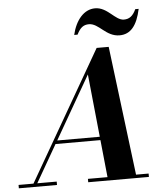

<svg xmlns="http://www.w3.org/2000/svg" viewBox="-111 -1048 947 1103"><g transform="rotate(-5 362.0 -496.0)"><path d="M435.5 -904C493 -904 527 -825 606 -825C670 -825 708 -872.5 728 -967H708.5C690 -927.5 669 -913 638.5 -913C588 -913 550.5 -992 478.5 -992C414.5 -992 366 -935 346 -850H365.5C385 -890 405 -904 435.5 -904ZM-47.5 -19.5V0H172.5V-19.5H60.5L184.5 -235H443.5L465.5 -19.5H352.5V0H702.5V-19.5H630L537.5 -764.5H468L38.5 -19.5ZM404.5 -617 441.5 -254.5H196Z"/></g></svg>

Font: Bodoni* 11pt
Style: Bold Italic
Weight: 700
Italic angle: -13°
Version: Version 2.3